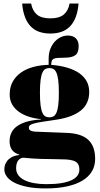

<svg xmlns="http://www.w3.org/2000/svg" viewBox="-20 -825 559 1075"><path d="M154.3 -805.2Q161.6 -764.6 186.8 -743.4Q211.9 -722.2 261.7 -722.2Q311.5 -722.2 336.9 -743.4Q362.3 -764.6 369.6 -805.2H419.9Q416 -760.3 403.6 -728.3Q391.1 -696.3 370.8 -676Q350.6 -655.8 323 -646.5Q295.4 -637.2 261.7 -637.2Q228 -637.2 200.7 -646.5Q173.3 -655.8 153.1 -676Q132.8 -696.3 120.4 -728.3Q107.9 -760.3 104 -805.2ZM256.3 -443.8Q244.6 -443.8 234.9 -439Q225.1 -434.1 218 -419.4Q210.9 -404.8 207.3 -377.7Q203.6 -350.6 203.6 -306.2Q203.6 -261.7 207.3 -234.4Q210.9 -207 218 -192.4Q225.1 -177.7 234.9 -172.9Q244.6 -168 256.3 -168Q268.6 -168 278.3 -172.9Q288.1 -177.7 295.2 -192.4Q302.2 -207 305.9 -234.4Q309.6 -261.7 309.6 -306.2Q309.6 -350.6 305.9 -377.7Q302.2 -404.8 295.2 -419.4Q288.1 -434.1 278.3 -439Q268.6 -443.8 256.3 -443.8ZM70.3 117.2Q70.3 139.6 82.8 156.2Q95.2 172.9 117.4 183.8Q139.6 194.8 170.9 200.4Q202.1 206.1 239.7 206.1Q289.1 206.1 324 200.2Q358.9 194.3 381.1 183.6Q403.3 172.9 413.8 158Q424.3 143.1 424.3 125Q424.3 103.5 416 91.8Q407.7 80.1 390.6 74.5Q373.5 68.8 347.9 67.6Q322.3 66.4 287.4 66.2Q252.4 65.9 208.5 64.7Q164.6 63.5 111.3 58.1Q103.5 58.1 96.2 61.5Q88.9 64.9 83 72Q77.1 79.1 73.7 90.3Q70.3 101.6 70.3 117.2ZM208.5 -158.2Q175.3 -161.1 143.8 -170.9Q112.3 -180.7 87.9 -197.5Q63.5 -214.4 48.8 -238.8Q34.2 -263.2 34.2 -295.9Q34.2 -336.9 51 -367.4Q67.9 -397.9 97.4 -418.7Q127 -439.5 166.7 -450.2Q206.5 -460.9 252.4 -461.9V-495.1Q252.4 -528.3 262.5 -552.7Q272.5 -577.1 288.1 -593.5Q303.7 -609.9 322.5 -617.9Q341.3 -626 359.4 -626Q389.6 -626 405 -610.1Q420.4 -594.2 420.4 -566.9Q420.4 -529.8 401.6 -515.9Q382.8 -502 342.3 -502Q317.4 -502 302.5 -500.7Q287.6 -499.5 279.8 -495.4Q272 -491.2 269.5 -483.4Q267.1 -475.6 266.6 -461.9Q315.9 -458 355.2 -446.5Q394.5 -435.1 422.1 -416.3Q449.7 -397.5 464.6 -371.1Q479.5 -344.7 479.5 -310.1Q479.5 -244.1 432.6 -206.3Q385.7 -168.5 295.4 -154.8Q248.5 -147.9 218.8 -143.3Q189 -138.7 171.6 -134Q154.3 -129.4 147.9 -124Q141.6 -118.7 141.6 -109.9Q141.6 -98.1 151.9 -93.5Q162.1 -88.9 176.3 -87.9L352.5 -81.1Q395 -79.6 425.5 -69.6Q456.1 -59.6 475.3 -41Q494.6 -22.5 503.7 4.2Q512.7 30.8 512.7 64.9Q512.7 104 494.6 134.5Q476.6 165 441.4 186.3Q406.2 207.5 354.5 218.8Q302.7 230 235.4 230Q174.8 230 131.1 220.9Q87.4 211.9 59.3 197Q31.2 182.1 17.8 163.3Q4.4 144.5 4.4 125Q4.4 104.5 11.7 89.6Q19 74.7 31 64.7Q43 54.7 58.1 49.3Q73.2 43.9 88.4 43V41Q57.6 31.2 45.7 12Q33.7 -7.3 33.7 -33.2Q33.7 -91.3 79.6 -121.3Q125.5 -151.4 208.5 -155.8Z"/></svg>

Font: XB Zar
Style: Bold
Weight: 700
Designer: Behnam
Foundry: Irmug
Version: Version 8.005 2009